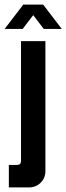

<svg xmlns="http://www.w3.org/2000/svg" viewBox="-21 -663 291 844"><path d="M81.4 -642.9H168.6L250.7 -535.7H171.4L125 -596.4L78.6 -535.7H-0.7ZM71.4 -482.1H178.6V89.3Q178.6 119.3 157.9 140Q137.1 160.7 107.1 160.7H17.9V62.1H53.6Q71.4 62.1 71.4 44.3Z"/></svg>

Font: Aire Exterior
Style: Regular
Weight: 400
Width: 4
Designer: Jayvee Enaguas (HarvettFox96)
Version: 20190503.02